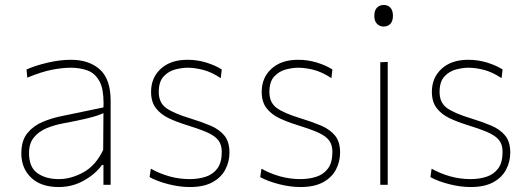

<svg xmlns="http://www.w3.org/2000/svg" viewBox="-20 -745 2134 774"><path d="M217 9Q145 9 105.5 -28.8Q66 -66.5 66 -127Q66 -179 91 -209Q116 -239 152.8 -254Q189.5 -269 224 -276L397 -312Q397.5 -320.5 397.5 -328.5Q397.5 -385.5 382 -415.5Q364 -449.5 333.2 -460.8Q302.5 -472 266 -472Q231.5 -472 189.2 -463.8Q147 -455.5 90 -432L87 -465Q123 -481 172.5 -492.5Q222 -504 266 -504Q339 -504 382.5 -465Q426 -426 426 -339V0H397V-80H391Q365.5 -44 318.8 -17.5Q272 9 217 9ZM217 -23Q266 -23 316 -50.2Q366 -77.5 396 -141L397 -289Q387.5 -284.5 371.5 -279Q355.5 -273.5 324 -266Q292.5 -258.5 236 -248Q198.5 -241 167 -227.8Q135.5 -214.5 116.2 -190.5Q97 -166.5 97 -128Q97 -71 130.8 -47Q164.5 -23 217 -23Z M745 9Q704 9 659 -2.5Q614 -14 583 -31L588 -65Q622.5 -45.5 662.5 -34.2Q702.5 -23 745 -23Q780 -23 809.2 -32.5Q838.5 -42 856.2 -65.8Q874 -89.5 874 -133Q874 -161.5 860.2 -179.5Q846.5 -197.5 814 -211.8Q781.5 -226 726 -243Q690.5 -254 659.2 -269Q628 -284 608.5 -309Q589 -334 589 -375Q589 -432 628.5 -468Q668 -504 736 -504Q775 -504 811.5 -492.8Q848 -481.5 874 -465L870 -430Q832 -455 798.2 -463.5Q764.5 -472 736 -472Q713.5 -472 686.5 -465Q659.5 -458 639.8 -437Q620 -416 620 -374Q620 -331.5 649.2 -310Q678.5 -288.5 746 -268Q792 -254 828 -238.8Q864 -223.5 884.5 -198.5Q905 -173.5 905 -130Q905 -93 888.2 -61.2Q871.5 -29.5 836.2 -10.2Q801 9 745 9Z M1191 9Q1150 9 1105 -2.5Q1060 -14 1029 -31L1034 -65Q1068.5 -45.5 1108.5 -34.2Q1148.5 -23 1191 -23Q1226 -23 1255.2 -32.5Q1284.5 -42 1302.2 -65.8Q1320 -89.5 1320 -133Q1320 -161.5 1306.2 -179.5Q1292.5 -197.5 1260 -211.8Q1227.5 -226 1172 -243Q1136.5 -254 1105.2 -269Q1074 -284 1054.5 -309Q1035 -334 1035 -375Q1035 -432 1074.5 -468Q1114 -504 1182 -504Q1221 -504 1257.5 -492.8Q1294 -481.5 1320 -465L1316 -430Q1278 -455 1244.2 -463.5Q1210.5 -472 1182 -472Q1159.5 -472 1132.5 -465Q1105.5 -458 1085.8 -437Q1066 -416 1066 -374Q1066 -331.5 1095.2 -310Q1124.5 -288.5 1192 -268Q1238 -254 1274 -238.8Q1310 -223.5 1330.5 -198.5Q1351 -173.5 1351 -130Q1351 -93 1334.2 -61.2Q1317.5 -29.5 1282.2 -10.2Q1247 9 1191 9Z M1513 0V-494L1543 -495.5V0ZM1526 -638Q1510.5 -638 1499.8 -649Q1489 -660 1489 -681Q1489 -703.5 1499.8 -714.2Q1510.5 -725 1527 -725Q1543.5 -725 1553.8 -714Q1564 -703 1564 -681Q1564 -660 1553.8 -649Q1543.5 -638 1526 -638Z M1877 9Q1836 9 1791 -2.5Q1746 -14 1715 -31L1720 -65Q1754.5 -45.5 1794.5 -34.2Q1834.5 -23 1877 -23Q1912 -23 1941.2 -32.5Q1970.5 -42 1988.2 -65.8Q2006 -89.5 2006 -133Q2006 -161.5 1992.2 -179.5Q1978.5 -197.5 1946 -211.8Q1913.5 -226 1858 -243Q1822.5 -254 1791.2 -269Q1760 -284 1740.5 -309Q1721 -334 1721 -375Q1721 -432 1760.5 -468Q1800 -504 1868 -504Q1907 -504 1943.5 -492.8Q1980 -481.5 2006 -465L2002 -430Q1964 -455 1930.2 -463.5Q1896.5 -472 1868 -472Q1845.5 -472 1818.5 -465Q1791.5 -458 1771.8 -437Q1752 -416 1752 -374Q1752 -331.5 1781.2 -310Q1810.5 -288.5 1878 -268Q1924 -254 1960 -238.8Q1996 -223.5 2016.5 -198.5Q2037 -173.5 2037 -130Q2037 -93 2020.2 -61.2Q2003.5 -29.5 1968.2 -10.2Q1933 9 1877 9Z"/></svg>

Font: Heraclito Thin
Style: Regular
Weight: 100
Designer: Kostas Bartsokas (font) & Cristiano Sobral (main changes)
Foundry: Kostas Bartsokas (font) & Cristiano Sobral (main changes)
Version: Version 1.00;July 8, 2020;FontCreator 13.0.0.2655 64-bit